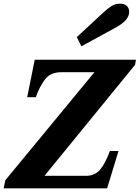

<svg xmlns="http://www.w3.org/2000/svg" viewBox="-44 -1025 760 1045"><path d="M374 -823 524 -962Q543 -979 563 -992Q583 -1005 608 -1005Q634 -1005 646.5 -992.5Q659 -980 659 -962Q659 -954 658 -950Q654 -929 635.5 -910.5Q617 -892 584 -874L399 -773ZM-15 -44 470 -632H290Q229 -632 199 -590.5Q169 -549 151 -496H104L145 -700H696L691 -672L198 -68H424Q473 -68 501.5 -102.5Q530 -137 554 -203H601L539 0H-24Z"/></svg>

Font: Taviraj Black
Style: Italic
Weight: 900
Italic angle: -12°
Designer: Katatrad Team
Foundry: CadsonDemak
Version: Version 1.001